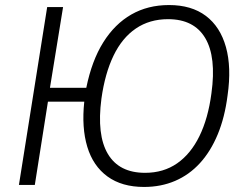

<svg xmlns="http://www.w3.org/2000/svg" viewBox="-20 -733 974 761"><path d="M551 8Q463 8 406 -33.5Q349 -75 326 -151Q303 -227 314 -330H170L118 0H55L167 -705H230L178 -385H322Q344 -493 389.5 -565.5Q435 -638 500.5 -675.5Q566 -713 650 -713Q739 -713 796 -670Q853 -627 875.5 -546.5Q898 -466 882 -355Q871 -268 843 -200.5Q815 -133 772.5 -86.5Q730 -40 674 -16Q618 8 551 8ZM555 -48Q628 -48 682 -85.5Q736 -123 770.5 -193.5Q805 -264 818 -363Q838 -507 793.5 -582Q749 -657 646 -657Q573 -657 518.5 -620Q464 -583 430 -512.5Q396 -442 382 -342Q363 -198 407.5 -123Q452 -48 555 -48Z"/></svg>

Font: Nunito Sans 10pt SemiCondensed Light
Style: Italic
Weight: 300
Width: 4
Italic angle: -9°
Designer: Vernon Adams
Foundry: Vernon Adams
Version: Version 3.101;gftools[0.9.27]